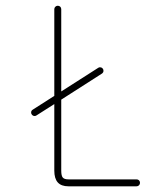

<svg xmlns="http://www.w3.org/2000/svg" viewBox="-20 -655 541 675"><path d="M472.2 -12.2Q472.2 -7.3 468.8 -3.7Q465.3 0 460 0H220.7Q195.3 0 183.1 -13.7Q170.9 -27.3 170.9 -55.2V-289.1L107.9 -249Q105 -247.1 101.6 -247.1Q96.7 -247.1 93 -250.7Q89.4 -254.4 89.4 -259.3Q89.4 -266.1 95.2 -269.5L170.9 -317.9V-622.6Q170.9 -627.9 174.6 -631.3Q178.2 -634.8 183.1 -634.8Q188.5 -634.8 191.9 -631.3Q195.3 -627.9 195.3 -622.6V-333.5L325.2 -416.5Q328.1 -418.5 331.5 -418.5Q336.9 -418.5 340.3 -415Q343.8 -411.6 343.8 -406.2Q343.8 -399.9 337.9 -396L195.3 -304.7V-55.2Q195.3 -37.1 200.7 -30.8Q206.1 -24.4 220.7 -24.4H460Q465.3 -24.4 468.8 -21Q472.2 -17.6 472.2 -12.2Z"/></svg>

Font: Velvelyne Light
Style: Regular
Weight: 200
Designer: Manon Van der Borght et Mariel Nils
Foundry: Velvetyne
Version: Version 1.070